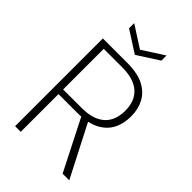

<svg xmlns="http://www.w3.org/2000/svg" viewBox="-259 -985 1083 1083"><g transform="rotate(45 283.0 -443.0)"><path d="M80 0V-700H275Q357 -700 407 -674Q457 -648 480.5 -603.5Q504 -559 504 -502Q504 -443 480.5 -398Q457 -353 406 -327Q355 -301 273 -301H125V0ZM459 0 297 -319H348L512 0ZM125 -338H273Q363 -338 410.5 -379.5Q458 -421 458 -502Q458 -579 411 -620.5Q364 -662 273 -662H125ZM273 -762 144 -845V-886L273 -803L402 -886V-845Z"/></g></svg>

Font: DM Sans 11pt ExtraLight
Style: Regular
Weight: 250
Version: Version 4.004;gftools[0.9.30]